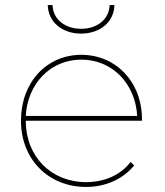

<svg xmlns="http://www.w3.org/2000/svg" viewBox="-20 -737 653 760"><path d="M82 -278C89 -406 180 -501 302 -501C424 -501 516 -406 523 -278ZM321 3C395 3 465 -26 511 -82L497 -96C456 -42 390 -16 321 -16C184 -16 82 -116 82 -259H542V-264C542 -414 438 -520 302 -520C165 -520 63 -412 63 -259C63 -106 172 3 321 3ZM301 -604C373 -604 431 -647 433 -717H414C412 -659 363 -623 301 -623C239 -623 190 -659 188 -717H169C171 -647 229 -604 301 -604Z"/></svg>

Font: Montserrat-Alt1 Thin
Style: Regular
Weight: 100
Designer: Differentunic
Foundry: Differentunic
Version: Version 7.222